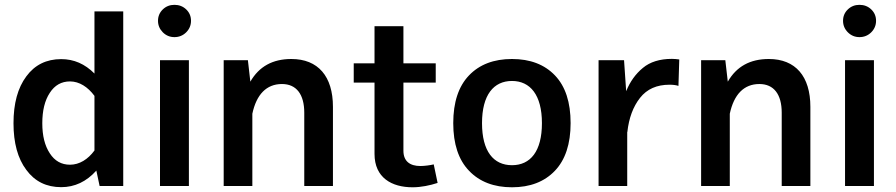

<svg xmlns="http://www.w3.org/2000/svg" viewBox="-20 -773 3726 798"><path d="M36.1 -260.7C36.1 -179.2 53.7 -114.3 89.4 -66.9C124.5 -19 172.9 4.9 234.4 4.9C290.5 4.9 339.4 -18.1 380.4 -64L394 0H492.2V-725.6H372.6V-467.3C333 -507.3 287.1 -527.3 234.4 -527.3C172.9 -527.3 124.5 -503.4 89.4 -455.6C53.7 -407.7 36.1 -342.8 36.1 -260.7ZM155.8 -260.7C155.8 -313 166 -355.5 187 -387.2C207.5 -418.9 235.4 -434.6 271 -434.6C309.6 -434.6 345.2 -411.6 372.6 -374.5V-147.5C345.7 -110.8 310.1 -88.4 271 -88.4C235.4 -88.4 207.5 -104 187 -135.7C166 -167.5 155.8 -209 155.8 -260.7Z M636.7 -686.5C636.7 -668 643.6 -651.9 656.7 -638.7C669.9 -625.5 686 -618.7 705.1 -618.7C724.1 -618.7 740.7 -625.5 753.9 -638.7C767.1 -651.9 773.9 -668 773.9 -686.5C773.9 -705.6 767.1 -721.2 753.9 -733.9C740.7 -746.6 724.1 -752.9 705.1 -752.9C686 -752.9 669.9 -746.6 656.7 -733.9C643.6 -721.2 636.7 -705.6 636.7 -686.5ZM645 0H765.1V-522.9H645Z M1028.8 -300.3C1045.9 -380.4 1087.4 -423.8 1151.9 -423.8C1211.9 -423.8 1244.6 -380.9 1244.6 -304.7V0H1363.8V-329.1C1363.8 -455.6 1302.2 -527.8 1190.9 -527.8C1113.3 -527.8 1056.6 -496.6 1020.5 -433.6L1010.3 -522.9H909.7V0H1028.8Z M1782.7 -89.8C1768.6 -86.4 1745.1 -83 1727.1 -83C1683.6 -83 1656.7 -103 1656.7 -146.5V-429.7H1791V-509.8H1656.7V-664.1H1536.6V-509.8H1450.2V-429.7H1536.6V-133.3C1536.6 -34.2 1608.4 5.4 1694.8 5.4C1730.5 5.4 1767.1 -2.4 1798.8 -12.7Z M2107.9 -527.8C2032.2 -527.8 1972.7 -504.9 1929.2 -459.5C1885.7 -414.1 1863.8 -347.7 1863.8 -261.2C1863.8 -174.8 1885.7 -108.4 1929.7 -63C1973.1 -17.6 2032.7 5.4 2107.9 5.4C2183.1 5.4 2242.7 -17.6 2286.1 -63C2329.6 -108.4 2351.6 -174.8 2351.6 -261.2C2351.6 -347.7 2330.1 -414.1 2286.6 -459.5C2243.2 -504.9 2183.6 -527.8 2107.9 -527.8ZM2107.9 -436.5C2183.6 -436.5 2232.4 -378.4 2232.4 -261.2C2232.4 -144 2184.6 -86.4 2107.9 -86.4C2031.2 -86.4 1983.4 -144 1983.4 -261.2C1983.4 -378.4 2031.7 -436.5 2107.9 -436.5Z M2467.8 0H2586.9V-224.1H2587.4C2593.8 -282.2 2611.3 -329.6 2640.1 -366.2C2668.9 -402.8 2709.5 -420.9 2762.7 -420.9C2776.9 -420.9 2789.6 -419.4 2799.8 -416L2803.2 -525.9C2792.5 -527.3 2782.2 -528.3 2772.5 -528.3C2722.2 -528.3 2681.6 -515.6 2651.9 -490.7C2621.6 -465.8 2598.6 -433.6 2582.5 -394L2573.7 -522.9H2467.8Z M3013.2 -300.3C3030.3 -380.4 3071.8 -423.8 3136.2 -423.8C3196.3 -423.8 3229 -380.9 3229 -304.7V0H3348.1V-329.1C3348.1 -455.6 3286.6 -527.8 3175.3 -527.8C3097.7 -527.8 3041 -496.6 3004.9 -433.6L2994.6 -522.9H2894V0H3013.2Z M3483.9 -686.5C3483.9 -668 3490.7 -651.9 3503.9 -638.7C3517.1 -625.5 3533.2 -618.7 3552.2 -618.7C3571.3 -618.7 3587.9 -625.5 3601.1 -638.7C3614.3 -651.9 3621.1 -668 3621.1 -686.5C3621.1 -705.6 3614.3 -721.2 3601.1 -733.9C3587.9 -746.6 3571.3 -752.9 3552.2 -752.9C3533.2 -752.9 3517.1 -746.6 3503.9 -733.9C3490.7 -721.2 3483.9 -705.6 3483.9 -686.5ZM3492.2 0H3612.3V-522.9H3492.2Z"/></svg>

Font: Estedad SemiBold
Style: Regular
Weight: 600
Designer: Amin Abedi
Version: Version 7.3